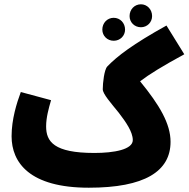

<svg xmlns="http://www.w3.org/2000/svg" viewBox="-20 -854 879 895"><path d="M637 -727C666 -727 689 -750 689 -779C689 -810 666 -834 637 -834C607 -834 584 -810 584 -779C584 -750 607 -727 637 -727ZM510 -664C540 -664 563 -687 563 -716C563 -747 540 -771 510 -771C480 -771 457 -747 457 -716C457 -687 480 -664 510 -664ZM394 21C654 21 775 -55 775 -193C775 -277 724 -364 633 -475C676 -508 738 -546 839 -601L756 -735C599 -648 526 -592 480 -544C466 -529 459 -468 459 -438C459 -416 497 -374 534 -328C567 -285 599 -239 599 -201C599 -157 512 -141 420 -141C231 -141 195 -194 195 -265C195 -306 207 -349 218 -387L77 -425C58 -374 34 -298 34 -219C34 -96 118 21 394 21Z"/></svg>

Font: Noto Sans Arabic ExtCond Blk
Style: Regular
Weight: 900
Width: 2
Designer: Monotype Design Team, Nadine Chahine, Nizar Qandah and Khaled Hosny
Foundry: Monotype Imaging Inc.
Version: Version 2.012